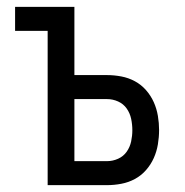

<svg xmlns="http://www.w3.org/2000/svg" viewBox="-20 -540 540 560"><path d="M119 0V-450H24V-520H197V-321H292Q313 -321 334 -317Q355 -313 373.5 -303Q392 -293 406 -277Q420 -261 428.5 -242Q437 -223 440.5 -202Q444 -181 444 -161Q444 -140 440.5 -119Q437 -98 428.5 -79Q420 -60 406 -44Q392 -28 373.5 -18Q355 -8 334 -4Q313 0 292 0ZM197 -70H292Q309 -70 324.5 -77Q340 -84 349.5 -97.5Q359 -111 362.5 -127.5Q366 -144 366 -160Q366 -177 362.5 -193.5Q359 -210 349.5 -223.5Q340 -237 324.5 -244Q309 -251 292 -251H197Z"/></svg>

Font: Iosevka MaddieWtf
Style: Regular
Weight: 400
Monospace: yes
Designer: Belleve Invis
Foundry: Belleve Invis
Version: Version 31.3.0; ttfautohint (v1.8.3)